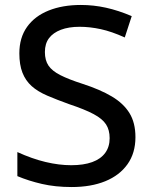

<svg xmlns="http://www.w3.org/2000/svg" viewBox="-20 -744 617 774"><path d="M526 -191Q526 -127 494 -82Q462 -37 404.5 -13.5Q347 10 269 10Q203 10 149 -2.5Q95 -15 50 -34V-131Q109 -104 163.5 -91Q218 -78 267 -78Q317 -78 351.5 -90.5Q386 -103 404 -127.5Q422 -152 422 -187Q422 -220 407.5 -242.5Q393 -265 357.5 -284Q322 -303 259 -324Q209 -342 170.5 -358.5Q132 -375 107.5 -397Q83 -419 70.5 -451Q58 -483 58 -529Q58 -592 89 -635.5Q120 -679 176 -701.5Q232 -724 306 -724Q357 -724 407 -713Q457 -702 511 -679L483 -593Q430 -617 386 -626.5Q342 -636 301 -636Q257 -636 225.5 -624Q194 -612 177.5 -590Q161 -568 161 -534Q161 -501 175.5 -479.5Q190 -458 223.5 -441Q257 -424 313 -406Q384 -383 431 -355Q478 -327 502 -288Q526 -249 526 -191Z"/></svg>

Font: Noto Sans Armenian Medium
Style: Regular
Weight: 500
Designer: Monotype Design Team
Foundry: Monotype Imaging Inc.
Version: Version 2.007